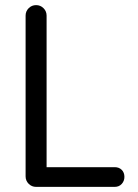

<svg xmlns="http://www.w3.org/2000/svg" viewBox="-20 -730 540 750"><path d="M121 0Q104 0 92 -12Q80 -24 80 -41V-669Q80 -686 92 -698Q104 -710 121 -710Q138 -710 150 -698Q162 -686 162 -669V-77H428Q445 -77 455.5 -66.5Q466 -56 466 -39Q466 -23 455.5 -11.5Q445 0 428 0Z"/></svg>

Font: National Park
Style: Regular
Weight: 400
Designer: Andrea Herstowski, Ben Hoepner
Version: Version 1.009